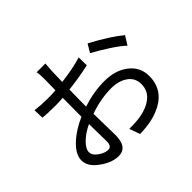

<svg xmlns="http://www.w3.org/2000/svg" viewBox="-172 -1057 1345 1345"><g transform="rotate(-45 500.0 -385.0)"><path d="M293.9 -56.6Q329.1 -56.6 329.1 -105.5Q329.1 -125 327.6 -187Q326.2 -249 326.2 -280.3Q264.6 -251 225.6 -212.4Q186.5 -173.8 186.5 -140.6Q186.5 -109.4 224.1 -83Q261.7 -56.6 293.9 -56.6ZM398.4 -414.1V-380.9Q509.8 -417 615.2 -417Q723.6 -417 793.5 -362.3Q863.3 -307.6 863.3 -219.7Q863.3 -43 652.3 8.8Q599.6 20.5 530.3 22.5L502 -56.6Q580.1 -56.6 618.2 -64.5Q690.4 -77.1 737.3 -115.7Q784.2 -154.3 784.2 -218.8Q784.2 -279.3 735.8 -313.5Q687.5 -347.7 614.3 -347.7Q508.8 -347.7 399.4 -308.6Q403.3 -140.6 403.3 -94.7Q403.3 26.4 315.4 26.4Q251 26.4 179.7 -24.4Q108.4 -75.2 108.4 -137.7Q108.4 -195.3 171.4 -254.9Q234.4 -314.5 325.2 -353.5V-410.2Q325.2 -496.1 326.2 -540Q285.2 -537.1 252.9 -537.1Q174.8 -537.1 127 -542L125 -618.2Q186.5 -610.4 251 -610.4Q286.1 -610.4 327.1 -613.3Q329.1 -716.8 329.1 -725.6Q329.1 -771.5 323.2 -795.9H410.2Q407.2 -766.6 405.3 -727.5Q404.3 -695.3 402.3 -621.1Q518.6 -634.8 605.5 -661.1L606.4 -582Q500 -558.6 400.4 -547.9Q398.4 -454.1 398.4 -414.1ZM682.6 -626 718.8 -686.5Q864.3 -609.4 945.3 -542L905.3 -477.5Q872.1 -509.8 805.7 -552.7Q739.3 -595.7 682.6 -626Z"/></g></svg>

Font: GenEi Gothic M Regular
Style: Regular
Weight: 400
Designer: o_tamon (Modified); [Source Han Sans]
Ryoko NISHIZUKA  (kana & ideographs); Paul D. Hunt (Latin, Greek & Cyrillic); Wenl
Version: Version 1.1a;Original Version 1.004